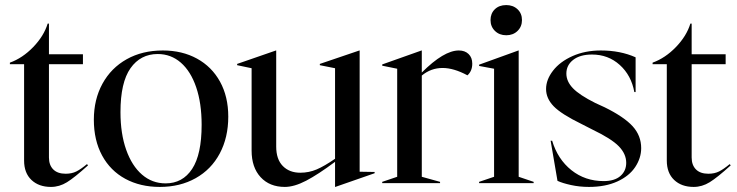

<svg xmlns="http://www.w3.org/2000/svg" viewBox="-20 -722 2906 757"><path d="M75 -89V-469H19V-475Q69 -493 111 -536.5Q153 -580 168 -629H173V-508H307V-469H173V-101Q173 -71 190 -54Q207 -37 239 -37Q263 -37 281 -46Q299 -55 323 -75L327 -70Q274 -22 244 -3.5Q214 15 181 15Q133 15 104 -12.5Q75 -40 75 -89Z M350 -250Q350 -330 384 -392Q418 -454 479.5 -488.5Q541 -523 622 -523Q698 -523 756.5 -491Q815 -459 847.5 -400Q880 -341 880 -262Q880 -180 846.5 -117Q813 -54 751.5 -19.5Q690 15 610 15Q533 15 474 -17Q415 -49 382.5 -109Q350 -169 350 -250ZM633 1Q700 1 737.5 -56Q775 -113 775 -230Q775 -315 753.5 -378Q732 -441 693 -475Q654 -509 602 -509Q534 -509 494.5 -453Q455 -397 455 -280Q455 -195 477.5 -131.5Q500 -68 540 -33.5Q580 1 633 1Z M972 -128V-453L915 -465V-470L1068 -523H1069V-144Q1069 -94 1095 -67.5Q1121 -41 1164 -41Q1198 -41 1228.5 -54Q1259 -67 1301 -96V-453L1241 -465V-470L1397 -523H1398V-45L1457 -44V-39L1302 15H1301V-84Q1234 -34 1187 -9.5Q1140 15 1103 15Q1043 15 1007.5 -23.5Q972 -62 972 -128Z M1487 -5 1546 -25V-451L1487 -463V-468L1642 -523H1643V-436Q1730 -523 1789 -523Q1813 -523 1827.5 -509Q1842 -495 1842 -471Q1842 -442 1823 -425Q1769 -454 1725 -454Q1679 -454 1643 -424V-25L1715 -5V0H1487Z M1869 -5 1928 -25V-451L1869 -462V-467L2024 -523H2025V-25L2084 -5V0H1869ZM1914 -643Q1914 -669 1931 -685.5Q1948 -702 1976 -702Q2003 -702 2020.5 -685.5Q2038 -669 2038 -643Q2038 -617 2020.5 -600Q2003 -583 1976 -583Q1949 -583 1931.5 -600Q1914 -617 1914 -643Z M2178 -9 2151 -167H2157Q2179 -94 2233 -51Q2287 -8 2360 -8Q2403 -8 2426 -28Q2449 -48 2449 -80Q2449 -115 2420 -145Q2391 -175 2316 -211L2273 -233Q2193 -272 2163 -303Q2133 -334 2133 -371Q2133 -408 2160.5 -443.5Q2188 -479 2237.5 -501Q2287 -523 2349 -523Q2426 -523 2486 -496V-359H2481Q2469 -425 2423.5 -466Q2378 -507 2314 -507Q2267 -507 2240 -486Q2213 -465 2213 -432Q2213 -401 2239 -374Q2265 -347 2327 -316L2364 -299Q2441 -261 2474.5 -224Q2508 -187 2508 -138Q2508 -99 2484.5 -63.5Q2461 -28 2414 -6.5Q2367 15 2302 15Q2265 15 2231 7.5Q2197 0 2178 -9Z M2609 -89V-469H2553V-475Q2603 -493 2645 -536.5Q2687 -580 2702 -629H2707V-508H2841V-469H2707V-101Q2707 -71 2724 -54Q2741 -37 2773 -37Q2797 -37 2815 -46Q2833 -55 2857 -75L2861 -70Q2808 -22 2778 -3.5Q2748 15 2715 15Q2667 15 2638 -12.5Q2609 -40 2609 -89Z"/></svg>

Font: Nyght Serif
Style: Regular
Weight: 400
Designer: Maksym Kobuzan
Version: Version 0.410